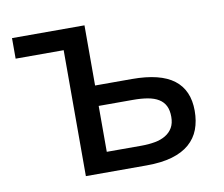

<svg xmlns="http://www.w3.org/2000/svg" viewBox="-65 -614 807 692"><g transform="rotate(-10 339.0 -268.0)"><path d="M285.2 -315.9H419.9Q523.4 -315.9 573.2 -277.8Q623 -239.7 623 -164.1Q623 -126.5 611.6 -96.2Q600.1 -65.9 575.4 -44.4Q550.8 -22.9 512 -11.5Q473.1 0 418 0H195.8V-460.9H20V-536.1H285.2ZM536.1 -157.2Q536.1 -181.2 528.1 -197.3Q520 -213.4 504.2 -223.1Q488.3 -232.9 464.8 -237.1Q441.4 -241.2 410.2 -241.2H285.2V-73.2H412.1Q439 -73.2 461.7 -77.4Q484.4 -81.5 501 -91.6Q517.6 -101.6 526.9 -117.7Q536.1 -133.8 536.1 -157.2Z"/></g></svg>

Font: WenQuanYi Micro Hei
Style: Regular
Weight: 400
Foundry: Ascender Corporation
Version: Version 0.2.0-beta